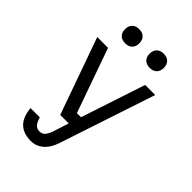

<svg xmlns="http://www.w3.org/2000/svg" viewBox="-297 -958 1295 1295"><g transform="rotate(45 350.0 -310.5)"><path d="M75 -598H178L341 -138H380L532 -598H628L399 92Q379 151 341 183Q303 215 254 215Q109 215 96 59H184Q195 95 209.5 111.5Q224 128 250 128Q273 128 287.5 113Q302 98 314 65L351 -50H270ZM238 -701Q206 -701 188 -719Q170 -737 170 -768Q170 -800 188 -818Q206 -836 238 -836Q270 -836 288 -818Q306 -800 306 -768Q306 -737 288 -719Q270 -701 238 -701ZM472 -701Q440 -701 422 -719Q404 -737 404 -768Q404 -800 422 -818Q440 -836 472 -836Q504 -836 522 -818Q540 -800 540 -768Q540 -737 522 -719Q504 -701 472 -701Z"/></g></svg>

Font: Martian Mono Light
Style: Regular
Weight: 300
Monospace: yes
Designer: Roman Shamin
Foundry: Evil Martians
Version: Version 1.000; ttfautohint (v1.8.4.7-5d5b)